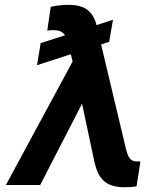

<svg xmlns="http://www.w3.org/2000/svg" viewBox="-20 -766 689 795"><path d="M447.8 -684.1 432.1 -592.8 133.3 -496.1 148.4 -587.4ZM327.6 -352.1 146.5 0H4.4L296.9 -541.5L386.7 -539.6ZM261.7 -746.1Q315.9 -746.1 343 -724.4Q370.1 -702.6 379.4 -662.6L502 -147.5Q505.9 -132.8 510.7 -121.6Q515.6 -110.4 523.9 -104Q532.2 -97.7 544.4 -97.7Q549.3 -97.7 554 -97.7Q558.6 -97.7 561.5 -97.7L545.4 5.4Q536.6 7.3 523.7 8.3Q510.7 9.3 495.6 9.3Q459.5 9.3 434.6 -1.2Q409.7 -11.7 394.3 -35.2Q378.9 -58.6 370.6 -97.2L291 -471.7L258.8 -597.2Q252.4 -621.1 239 -631.1Q225.6 -641.1 203.1 -641.1Q197.8 -641.1 190.4 -640.9Q183.1 -640.6 175.8 -639.2L189.9 -737.3Q202.6 -741.2 225.3 -743.7Q248 -746.1 261.7 -746.1Z"/></svg>

Font: Inter 18pt SemiBold
Style: Italic
Weight: 600
Italic angle: -9.3988°
Designer: Rasmus Andersson
Foundry: rsms
Version: Version 4.001;git-66647c0bb